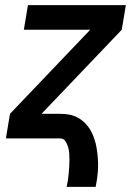

<svg xmlns="http://www.w3.org/2000/svg" viewBox="-20 -540 540 749"><path d="M240 189Q243 176 245 163Q247 150 248 136.5Q249 123 250 110Q251 97 251 84Q251 71 250 58Q249 45 245.5 33Q242 21 235 10.5Q228 0 215 0H3L19 -96L332 -424H73L89 -520H471L455 -424L142 -96H215Q234 -96 252 -92.5Q270 -89 285.5 -80Q301 -71 313.5 -58Q326 -45 334.5 -29.5Q343 -14 348.5 3Q354 20 357 38Q360 56 361.5 75Q363 94 362.5 113Q362 132 359.5 151Q357 170 353 189Z"/></svg>

Font: Iosevka Custom
Style: Bold Italic
Weight: 700
Italic angle: -9°
Designer: Belleve Invis
Foundry: Belleve Invis
Version: Version 30.3.1; ttfautohint (v1.8.3)